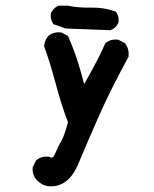

<svg xmlns="http://www.w3.org/2000/svg" viewBox="-20 -515 540 673"><path d="M147.5 137.7Q140.1 136.2 133.3 133.3Q126.5 130.4 120.4 126Q114.3 121.6 108.9 116.2Q92.3 98.1 94.7 72.3V70.3L95.7 68.8L105.5 49.3L106.4 47.4L107.9 46.4Q124.5 31.7 150.4 34.2H151.9L153.3 35.2Q160.2 38.6 164.3 36.6Q168.5 34.7 172.9 24.4Q183.6 -1.5 195.3 -21.5Q205.6 -39.1 218.3 -86.4Q193.4 -151.9 176.3 -218.3Q172.4 -231.4 168.7 -244.9Q165 -258.3 161.1 -271.7Q157.2 -285.2 153.1 -298.3Q148.9 -311.5 144.5 -324.7Q140.1 -337.9 135.3 -351.1L134.8 -353.5V-355.5Q135.3 -357.9 135.7 -360.1Q136.2 -362.3 136.7 -364.5Q137.2 -366.7 137.9 -368.9Q138.7 -371.1 139.4 -373Q140.1 -375 141.4 -377Q142.6 -378.9 143.6 -380.9Q144.5 -382.8 146 -384.5Q147.5 -386.2 148.9 -388.2L149.4 -388.7L149.9 -389.2Q166.5 -403.8 192.4 -401.4H194.3L195.8 -400.4L215.3 -390.6L218.3 -389.2L219.7 -385.7Q239.7 -340.3 254.4 -293Q265.6 -257.3 274.9 -220.2Q280.8 -230.5 286.4 -240.5Q292 -250.5 297.4 -260.3Q302.7 -270 308.1 -280.3Q330.1 -319.8 347.7 -360.4L348.1 -362.3L350.1 -363.8Q366.7 -378.4 392.6 -376H394.5L396 -375L415.5 -365.2L417.5 -364.3L418.9 -362.3Q433.1 -343.8 430.7 -318.4V-316.4L429.7 -314.5Q367.2 -199.7 327.1 -109.4Q287.1 -18.6 254.4 59.6Q219.2 144 148.4 137.7H147.9ZM209.5 -415.5 170.4 -429.2 167.5 -430.2 165.5 -433.1Q155.8 -447.8 158.2 -466.8L158.7 -468.3L159.2 -469.7Q166.5 -486.8 183.6 -494.1L185.5 -495.1H187.5H214.8H215.8H216.8Q254.9 -487.3 298.3 -488.3Q344.2 -489.3 383.3 -475.1L386.2 -474.1L388.2 -471.2Q397.9 -456.5 395.5 -437.5L395 -436L394.5 -434.6Q387.2 -417.5 370.1 -410.2L368.2 -409.2H365.7L212.4 -415H210.9Z"/></svg>

Font: NaikaiFont
Style: Bold
Weight: 700
Version: Version 1.89